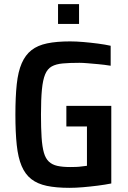

<svg xmlns="http://www.w3.org/2000/svg" viewBox="-20 -895 617 923"><path d="M314 8Q250 8 205 -1.5Q160 -11 130.5 -34Q101 -57 84 -97Q67 -137 60.5 -198Q54 -259 54 -344Q54 -429 60.5 -490Q67 -551 84.5 -591Q102 -631 131.5 -654Q161 -677 206.5 -686.5Q252 -696 317 -696Q346 -696 381 -693Q416 -690 450.5 -685.5Q485 -681 512 -675V-579Q481 -584 452.5 -586.5Q424 -589 401 -591Q378 -593 362 -593Q314 -593 281.5 -590Q249 -587 228.5 -575.5Q208 -564 197 -537.5Q186 -511 181.5 -464.5Q177 -418 177 -344Q177 -279 180 -234Q183 -189 191 -161Q199 -133 215 -118Q231 -103 256 -97.5Q281 -92 317 -92Q331 -92 345.5 -92.5Q360 -93 373.5 -95Q387 -97 398 -98V-287H299V-386H515V-13Q485 -7 449.5 -2.5Q414 2 379 5Q344 8 314 8ZM259 -780V-875H360V-780Z"/></svg>

Font: Saira SemiCondensed SemiBold
Style: Regular
Weight: 600
Width: 4
Designer: Hector Gatti with collaboration of the Omnibus-Type team
Foundry: Omnibus-Type
Version: Version 1.101